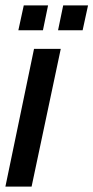

<svg xmlns="http://www.w3.org/2000/svg" viewBox="-33 -691 346 711"><path d="M-13 0 93 -510H192L84 0ZM35 -579 55 -671H145L126 -579ZM182 -579 201 -671H293L273 -579Z"/></svg>

Font: Saira Ultra Condensed
Style: Bold Italic
Weight: 700
Width: 1
Italic angle: -12°
Designer: Hector Gatti with collaboration of the Omnibus-Type team
Foundry: Omnibus-Type
Version: Version 1.001; ttfautohint (v1.8)